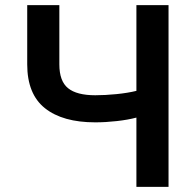

<svg xmlns="http://www.w3.org/2000/svg" viewBox="-20 -727 742 747"><path d="M210.9 -707V-476.6Q210.9 -411.1 244.9 -383.8Q278.8 -356.4 350.6 -356.4Q388.7 -356.4 432.9 -360.8Q477.1 -365.2 510.7 -373.5V-707H635.7V0H510.7V-269.5Q477.5 -260.7 434.3 -255.9Q391.1 -251 350.6 -251Q224.1 -251 155 -305.9Q85.9 -360.8 85.9 -476.6V-707Z"/></svg>

Font: Pretendard SemiBold
Style: Regular
Weight: 600
Designer: Base glyphs from Inter by Rasmus Andersson; Hangeul glyphs from Noto Sans CJK(Source Han Sans) by Jang Soo-young and Kan
Foundry: Kil Hyung-jin
Version: Version 1.309